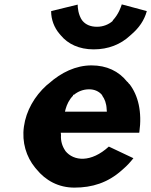

<svg xmlns="http://www.w3.org/2000/svg" viewBox="-20 -833 689 875"><path d="M313 -397V-401H317C335 -416 359 -426 386 -426C410 -426 431 -417 445 -400L446 -398V-397C457 -382 465 -362 466 -336L467 -324H276L279 -336C285 -357 295 -379 313 -397ZM277 -147C264 -166 256 -190 258 -218L257 -228H614L615 -230C628 -323 610 -398 570 -450H569L561 -460H560C521 -509 466 -535 397 -535C326 -535 259 -503 202 -452L192 -444C138 -395 99 -329 89 -256C79 -184 100 -118 140 -69L146 -62C188 -10 247 22 319 22C400 22 471 0 535 -57L544 -65C559 -78 573 -93 588 -112L476 -165C395 -91 316 -98 278 -145ZM494 -740V-739L493 -737C476 -722 451 -711 422 -711C392 -711 371 -721 357 -737L356 -739H355C336 -766 334 -800 334 -812L215 -783L213 -782C213 -744 227 -707 251 -679L257 -672C289 -633 340 -608 407 -608C474 -608 530 -631 572 -670L581 -678C613 -706 637 -739 649 -782L647 -783L535 -813C531 -801 521 -769 494 -740Z"/></svg>

Font: Hussar Woodtype
Style: SeBdObl
Weight: 900
Foundry: Cannot Into Space Fonts
Version: Version 1.07